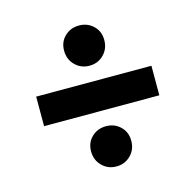

<svg xmlns="http://www.w3.org/2000/svg" viewBox="-90 -733 778 766"><g transform="rotate(-15 299.5 -350.0)"><path d="M217 -559Q217 -595 241 -618Q265 -641 300 -641Q335 -641 359 -618Q383 -595 383 -559Q383 -523 359 -499Q335 -475 300 -475Q265 -475 241 -499Q217 -523 217 -559ZM62 -411H538V-289H62ZM217 -143Q217 -179 241 -202Q265 -225 300 -225Q335 -225 359 -202Q383 -179 383 -143Q383 -107 359 -83Q335 -59 300 -59Q265 -59 241 -83Q217 -107 217 -143Z"/></g></svg>

Font: APTA Sans Regular
Style: Bold Italic
Weight: 700
Version: Version 7.200